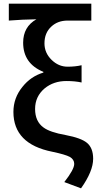

<svg xmlns="http://www.w3.org/2000/svg" viewBox="-20 -817 538 1045"><path d="M330 174Q384 105 384 75Q384 51 360 37Q336 24 265 9Q53 -33 53 -208Q53 -284 102 -344Q147 -401 216 -422V-426Q106 -471 106 -585Q106 -671 178 -712Q102 -711 28 -705V-797H477V-705H348Q294 -705 259 -672Q222 -638 222 -581Q222 -529 261 -491Q299 -454 348 -454Q390 -454 424 -462V-368Q389 -376 341 -376Q272 -376 223 -336Q171 -292 171 -224Q171 -156 217 -123Q252 -97 337 -82Q422 -66 454 -39Q487 -11 487 47Q487 115 421 208Z"/></svg>

Font: Noto Sans S Chinese Medium
Style: Regular
Weight: 500
Designer: Ryoko NISHIZUKA  (kana & ideographs); Paul D. Hunt (Latin, Greek & Cyrillic); Wenlong ZHANG  (bopomofo); Sandoll Communi
Foundry: Adobe Systems Incorporated
Version: Version 1.000;PS 1;hotconv 1.0.78;makeotf.lib2.5.61930